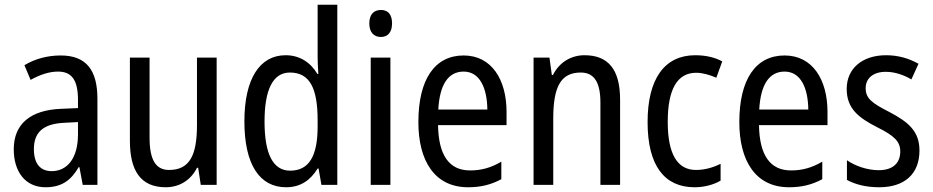

<svg xmlns="http://www.w3.org/2000/svg" viewBox="-20 -780 3935 810"><path d="M236 -546C179 -546 126 -531 83 -505L109 -443C149 -465 187 -478 225 -478C282 -478 309 -443 309 -359V-324L239 -321C107 -316 38 -256 38 -150C38 -58 85 10 172 10C239 10 279 -18 312 -75H315L329 0H391V-363C391 -483 345 -546 236 -546ZM252 -262 309 -265V-213C309 -113 264 -58 198 -58C152 -58 123 -87 123 -151C123 -220 160 -258 252 -262Z M894 -537H811V-253C811 -126 781 -63 693 -63C637 -63 611 -106 611 -199V-537H528V-186C528 -62 572 10 679 10C735 10 784 -18 811 -72H816L827 0H894Z M1187 10C1248 10 1290 -20 1320 -69H1324L1336 0H1403V-760H1320V-543C1320 -523 1321 -494 1323 -468H1319C1290 -517 1244 -547 1185 -547C1076 -547 1011 -448 1011 -268C1011 -86 1075 10 1187 10ZM1204 -60C1131 -60 1096 -132 1096 -267C1096 -399 1130 -474 1203 -474C1287 -474 1320 -408 1320 -272V-246C1320 -122 1284 -60 1204 -60Z M1587 -738C1557 -738 1538 -719 1538 -681C1538 -644 1557 -624 1587 -624C1616 -624 1634 -644 1634 -681C1634 -719 1617 -738 1587 -738ZM1627 -537H1544V0H1627Z M1936 -546C1814 -546 1745 -445 1745 -265C1745 -102 1813 10 1955 10C2009 10 2052 -1 2095 -24V-98C2051 -72 2010 -61 1963 -61C1875 -61 1830 -125 1828 -252H2117V-308C2117 -444 2054 -546 1936 -546ZM1936 -478C2005 -478 2035 -407 2036 -318H1829C1835 -425 1872 -478 1936 -478Z M2446 -547C2390 -547 2340 -518 2313 -464H2308L2298 -537H2231V0H2314V-279C2314 -413 2345 -474 2430 -474C2488 -474 2513 -431 2513 -347V0H2596V-360C2596 -488 2545 -547 2446 -547Z M2910 10C2949 10 2990 0 3020 -18V-89C2988 -73 2953 -63 2916 -63C2837 -63 2797 -131 2797 -266C2797 -403 2837 -473 2917 -473C2944 -473 2975 -464 3002 -452L3027 -521C2998 -537 2959 -547 2913 -547C2784 -547 2712 -448 2712 -265C2712 -80 2784 10 2910 10Z M3290 -546C3168 -546 3099 -445 3099 -265C3099 -102 3167 10 3309 10C3363 10 3406 -1 3449 -24V-98C3405 -72 3364 -61 3317 -61C3229 -61 3184 -125 3182 -252H3471V-308C3471 -444 3408 -546 3290 -546ZM3290 -478C3359 -478 3389 -407 3390 -318H3183C3189 -425 3226 -478 3290 -478Z M3859 -145C3859 -228 3810 -266 3733 -307C3658 -345 3632 -365 3632 -408C3632 -450 3664 -477 3717 -477C3755 -477 3792 -464 3825 -445L3855 -511C3814 -534 3769 -547 3718 -547C3619 -547 3552 -492 3552 -405C3552 -321 3603 -283 3681 -243C3754 -207 3778 -182 3778 -141C3778 -92 3747 -62 3687 -62C3637 -62 3586 -81 3553 -104V-21C3586 -3 3631 10 3689 10C3795 10 3859 -45 3859 -145Z"/></svg>

Font: Noto Sans Gujarati UI Condensed
Style: Regular
Weight: 400
Width: 3
Designer: Jelle Bosma - Monotype Design Team, Universal Thirst
Foundry: Monotype Imaging Inc.
Version: Version 2.106